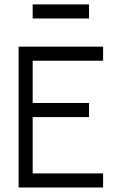

<svg xmlns="http://www.w3.org/2000/svg" viewBox="-20 -832 540 852"><path d="M375 -750H125V-812.5H375ZM62.5 -625H437.5V-562.5H125V-375H375V-312.5H125V-62.5H437.5V0H62.5Z"/></svg>

Font: ChillBitmapSE 16px
Style: Regular
Weight: 400
Designer: Designed by Warren2060
Foundry: ChillType
Version: Version 1.000